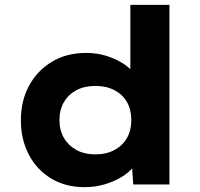

<svg xmlns="http://www.w3.org/2000/svg" viewBox="-20 -760 826 791"><path d="M328 11Q250 11 191 -24.5Q132 -60 99 -122.5Q66 -185 66 -265Q66 -345 100 -407.5Q134 -470 194.5 -506Q255 -542 334 -542Q378 -542 416 -530.5Q454 -519 484.5 -500Q515 -481 533.5 -456.5Q552 -432 555 -407L517 -398V-740H678V0H529L520 -129L552 -121Q549 -96 530 -72.5Q511 -49 480.5 -30.5Q450 -12 411 -0.5Q372 11 328 11ZM373 -124Q418 -124 451.5 -142Q485 -160 503 -191.5Q521 -223 521 -265Q521 -308 503 -339.5Q485 -371 451.5 -388.5Q418 -406 373 -406Q328 -406 295 -388.5Q262 -371 243.5 -339.5Q225 -308 225 -265Q225 -223 243.5 -191.5Q262 -160 295 -142Q328 -124 373 -124Z"/></svg>

Font: Lexend Exa
Style: Bold
Weight: 700
Designer: Bonnie Shaver-Troup, Thomas Jockin
Foundry: Lexend
Version: Version 1.007